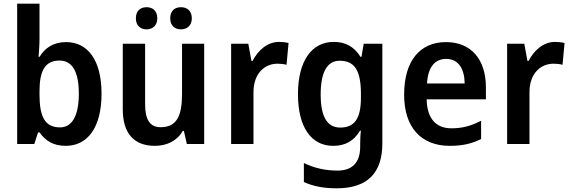

<svg xmlns="http://www.w3.org/2000/svg" viewBox="-20 -780 3093 1040"><path d="M194 -573V-760H73V0H166L186 -63H194C225 -19 267 10 336 10C454 10 530 -89 530 -272C530 -455 455 -552 338 -552C269 -552 223 -520 194 -472H189C191 -499 194 -538 194 -573ZM303 -452C371 -452 407 -392 407 -273C407 -152 370 -90 305 -90C222 -90 194 -150 194 -268V-284C194 -393 221 -452 303 -452Z M716 -681C716 -641 741 -621 774 -621C806 -621 832 -641 832 -681C832 -722 806 -741 774 -741C741 -741 716 -722 716 -681ZM902 -681C902 -641 927 -621 960 -621C993 -621 1019 -641 1019 -681C1019 -722 993 -741 960 -741C927 -741 902 -722 902 -681ZM1086 -543H966V-272C966 -154 939 -91 850 -91C792 -91 766 -132 766 -215V-543H645V-188C645 -56 707 10 819 10C882 10 939 -16 970 -71H976L992 0H1086Z M1492 -553C1427 -553 1377 -506 1348 -450H1342L1325 -543H1232V0H1353V-280C1353 -381 1412 -435 1484 -435C1500 -435 1519 -433 1532 -429L1543 -547C1528 -551 1508 -553 1492 -553Z M1788 -553C1667 -553 1594 -448 1594 -270C1594 -92 1665 10 1785 10C1848 10 1896 -15 1930 -72H1935C1932 -52 1931 -20 1931 0V14C1931 102 1887 144 1808 144C1744 144 1683 131 1626 103V206C1679 230 1735 240 1804 240C1972 240 2051 155 2051 -3V-543H1950L1938 -472H1933C1898 -528 1850 -553 1788 -553ZM1820 -451C1900 -451 1935 -399 1935 -272V-250C1935 -136 1899 -89 1823 -89C1752 -89 1717 -148 1717 -268C1717 -389 1752 -451 1820 -451Z M2396 -552C2256 -552 2169 -452 2169 -267C2169 -89 2262 10 2416 10C2486 10 2536 -2 2586 -27V-126C2532 -98 2485 -85 2425 -85C2340 -85 2293 -140 2291 -242H2612V-307C2612 -458 2532 -552 2396 -552ZM2397 -461C2464 -461 2496 -406 2497 -328H2293C2298 -418 2337 -461 2397 -461Z M2987 -553C2922 -553 2872 -506 2843 -450H2837L2820 -543H2727V0H2848V-280C2848 -381 2907 -435 2979 -435C2995 -435 3014 -433 3027 -429L3038 -547C3023 -551 3003 -553 2987 -553Z"/></svg>

Font: Noto Sans Thai SemCond SemBd
Style: Regular
Weight: 600
Width: 4
Designer: Monotype Design Team
Foundry: Monotype Imaging Inc.
Version: Version 2.002